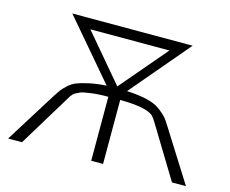

<svg xmlns="http://www.w3.org/2000/svg" viewBox="-98 -833 1163 971"><g transform="rotate(15 483.5 -347.5)"><path d="M17.1 0 184.1 -267.1Q199.2 -290 206.1 -300Q212.9 -310.1 232.9 -329.1Q252.9 -348.1 275.4 -357.2Q297.9 -366.2 337.4 -375Q377 -383.8 429.2 -387.2L167 -694.8H796.9L536.1 -387.2Q599.1 -384.3 643.1 -373.5Q687 -362.8 713.6 -342.3Q740.2 -321.8 751.2 -308.8Q762.2 -295.9 779.8 -267.1L948.2 0H875L711.9 -268.1Q694.8 -296.9 683.1 -305.2Q643.1 -334 514.2 -335V0H452.1V-335Q424.3 -335 400.1 -333.5Q376 -332 357.9 -329.1Q339.8 -326.2 326.4 -324Q313 -321.8 302.5 -315.9Q292 -310.1 285.9 -307.6Q279.8 -305.2 273.4 -297.6Q267.1 -290 265.1 -288.1Q263.2 -286.1 258.5 -277.6Q253.9 -269 252.9 -268.1L89.8 0ZM275.9 -641.1 481.9 -397.9H482.9L689.9 -641.1Z"/></g></svg>

Font: CMU Bright
Style: Roman
Weight: 500
Version: Version 0.7.0